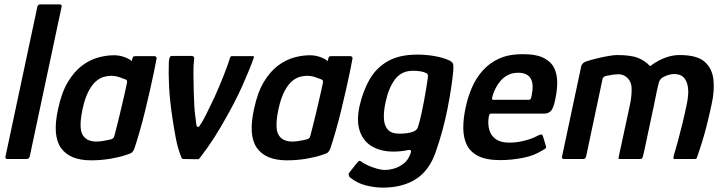

<svg xmlns="http://www.w3.org/2000/svg" viewBox="-20 -728 3317 879"><path d="M5 -11 151 -697Q154 -708 165 -708H251Q265 -708 262 -697L116 -11Q113 0 101 0H15Q3 0 5 -11Z M397 6Q299 6 259 -51Q219 -108 246 -229Q262 -305 291 -353Q320 -401 355.5 -427.5Q391 -454 428.5 -464.5Q466 -475 502 -475Q528 -475 551.5 -466Q575 -457 583 -448L587 -463Q589 -469 592 -470Q595 -471 601 -471H685Q697 -471 697 -461Q693 -438 685 -399.5Q677 -361 666.5 -314.5Q656 -268 644 -219Q632 -170 619 -125Q606 -80 595 -47Q591 -37 585 -31Q579 -25 558 -19Q534 -10 489.5 -2Q445 6 397 6ZM421 -80Q433 -80 447 -82Q461 -84 472 -86.5Q483 -89 488 -90Q494 -92 498 -95.5Q502 -99 504 -107Q510 -130 516.5 -156Q523 -182 529.5 -209Q536 -236 542 -262Q548 -288 553 -310Q558 -332 561 -348Q563 -355 561 -359Q559 -363 553 -365Q541 -370 524 -375.5Q507 -381 488 -381Q473 -381 455 -376Q437 -371 419 -355.5Q401 -340 385 -309.5Q369 -279 358 -229Q340 -144 357.5 -112Q375 -80 421 -80Z M821 0Q813 0 811 -6Q794 -47 785 -95Q776 -143 769 -190Q757 -270 754 -333Q751 -396 753 -443Q754 -456 756.5 -464Q759 -472 768 -472H857Q863 -472 866.5 -468.5Q870 -465 869 -460Q865 -429 865.5 -391.5Q866 -354 867 -308Q868 -274 869.5 -246Q871 -218 874 -196Q877 -174 879 -157Q881 -146 887 -147Q893 -148 897 -157Q909 -174 924.5 -205.5Q940 -237 962 -283Q985 -334 1004.5 -383.5Q1024 -433 1034 -466Q1037 -471 1041 -471H1138Q1144 -471 1142 -464Q1120 -403 1089 -334Q1058 -265 1018 -195Q992 -147 962 -100Q932 -53 895 -5Q891 1 886 1Z M1294 6Q1196 6 1156 -51Q1116 -108 1143 -229Q1159 -305 1188 -353Q1217 -401 1252.5 -427.5Q1288 -454 1325.5 -464.5Q1363 -475 1399 -475Q1425 -475 1448.5 -466Q1472 -457 1480 -448L1484 -463Q1486 -469 1489 -470Q1492 -471 1498 -471H1582Q1594 -471 1594 -461Q1590 -438 1582 -399.5Q1574 -361 1563.5 -314.5Q1553 -268 1541 -219Q1529 -170 1516 -125Q1503 -80 1492 -47Q1488 -37 1482 -31Q1476 -25 1455 -19Q1431 -10 1386.5 -2Q1342 6 1294 6ZM1318 -80Q1330 -80 1344 -82Q1358 -84 1369 -86.5Q1380 -89 1385 -90Q1391 -92 1395 -95.5Q1399 -99 1401 -107Q1407 -130 1413.5 -156Q1420 -182 1426.5 -209Q1433 -236 1439 -262Q1445 -288 1450 -310Q1455 -332 1458 -348Q1460 -355 1458 -359Q1456 -363 1450 -365Q1438 -370 1421 -375.5Q1404 -381 1385 -381Q1370 -381 1352 -376Q1334 -371 1316 -355.5Q1298 -340 1282 -309.5Q1266 -279 1255 -229Q1237 -144 1254.5 -112Q1272 -80 1318 -80Z M1626 -242Q1641 -309 1671 -362.5Q1701 -416 1754 -447Q1807 -478 1891 -478Q1931 -478 1968 -471.5Q2005 -465 2031 -454Q2051 -446 2054 -435.5Q2057 -425 2055 -401Q2047 -322 2028 -226.5Q2009 -131 1976 -36Q1947 51 1885.5 91Q1824 131 1732 131Q1695 131 1654 120.5Q1613 110 1581 83Q1578 79 1576.5 73Q1575 67 1580 61Q1584 57 1590 48.5Q1596 40 1603 32Q1610 24 1613 20Q1621 9 1625.5 8.5Q1630 8 1637 14Q1648 22 1666 30Q1684 38 1705 44Q1726 50 1742 50Q1762 50 1784.5 43.5Q1807 37 1827.5 21.5Q1848 6 1859 -24Q1859 -25 1859.5 -26.5Q1860 -28 1861 -29Q1863 -36 1860 -39.5Q1857 -43 1848 -41Q1836 -38 1817.5 -36Q1799 -34 1781 -34Q1725 -34 1684.5 -57Q1644 -80 1627.5 -127Q1611 -174 1626 -242ZM1745 -259Q1736 -218 1737.5 -185.5Q1739 -153 1755.5 -134.5Q1772 -116 1809 -116Q1825 -116 1841.5 -118Q1858 -120 1871 -125Q1880 -128 1886 -134Q1892 -140 1894 -148Q1901 -170 1908 -201Q1915 -232 1921 -264.5Q1927 -297 1931.5 -324.5Q1936 -352 1938 -368Q1940 -374 1939 -382Q1938 -390 1932 -393Q1923 -398 1907.5 -401Q1892 -404 1871 -404Q1817 -404 1787.5 -363.5Q1758 -323 1745 -259Z M2112 -237Q2122 -284 2140.5 -327Q2159 -370 2190 -405Q2221 -440 2265.5 -460Q2310 -480 2373 -480Q2437 -480 2471.5 -461.5Q2506 -443 2519 -412.5Q2532 -382 2531 -345.5Q2530 -309 2522 -273Q2514 -232 2502 -220Q2490 -208 2472 -208H2230Q2225 -208 2222.5 -206Q2220 -204 2218 -196Q2212 -161 2220 -133.5Q2228 -106 2250.5 -90.5Q2273 -75 2312 -75Q2347 -75 2383 -84.5Q2419 -94 2438 -105Q2450 -111 2456.5 -112.5Q2463 -114 2467 -100L2478 -63Q2482 -53 2478.5 -49.5Q2475 -46 2464 -40Q2425 -15 2372.5 -5Q2320 5 2270 5Q2206 5 2169 -14Q2132 -33 2116.5 -66Q2101 -99 2101 -143Q2101 -187 2112 -237ZM2414 -291Q2419 -314 2418.5 -332.5Q2418 -351 2411.5 -365Q2405 -379 2390 -387Q2375 -395 2352 -395Q2327 -395 2307.5 -385.5Q2288 -376 2274 -360.5Q2260 -345 2250.5 -327Q2241 -309 2236 -292Q2232 -279 2232.5 -275Q2233 -271 2239 -271Q2278 -271 2318 -271Q2358 -271 2398 -271Q2406 -271 2409 -274.5Q2412 -278 2414 -291Z M3066 -389Q3047 -389 3023 -378.5Q2999 -368 2995 -345L2987 -311Q2974 -245 2960.5 -183.5Q2947 -122 2938 -77.5Q2929 -33 2924 -15Q2923 -10 2920.5 -5Q2918 0 2910 0H2817Q2810 0 2812 -7L2865 -253Q2873 -294 2871.5 -325.5Q2870 -357 2848 -375Q2833 -388 2811 -388Q2789 -388 2769 -383Q2763 -383 2751.5 -379.5Q2740 -376 2738 -364L2664 -15Q2663 -10 2660 -5Q2657 0 2653 0H2564Q2560 0 2555.5 -2Q2551 -4 2553 -11L2641 -425Q2643 -433 2649 -438.5Q2655 -444 2667 -448Q2686 -454 2712.5 -460.5Q2739 -467 2764.5 -471.5Q2790 -476 2805 -476Q2869 -476 2902 -462.5Q2935 -449 2956 -425Q2977 -441 2999.5 -452.5Q3022 -464 3045 -470Q3068 -476 3092 -476Q3170 -476 3205 -446Q3240 -416 3246 -365Q3252 -314 3238 -251Q3227 -200 3216.5 -158Q3206 -116 3194.5 -79Q3183 -42 3170 -5Q3168 0 3160 0H3070Q3064 0 3063 -3Q3062 -6 3065 -17Q3073 -43 3083.5 -81.5Q3094 -120 3105 -165.5Q3116 -211 3125 -255Q3129 -274 3130.5 -297Q3132 -320 3127 -341Q3122 -362 3108 -375.5Q3094 -389 3066 -389Z"/></svg>

Font: Glory SemiBold
Style: Italic
Weight: 600
Italic angle: -12°
Designer: Robert Leuschke
Foundry: Robert Leuschke
Version: Version 1.011